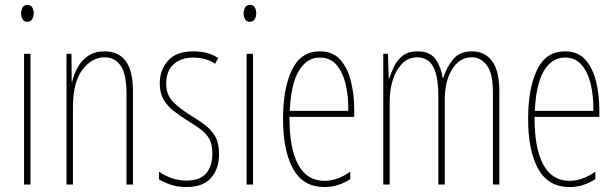

<svg xmlns="http://www.w3.org/2000/svg" viewBox="-20 -744 2482 774"><path d="M91 -724Q105 -724 110.5 -713.5Q116 -703 116 -691Q116 -675 109 -665.5Q102 -656 90 -656Q77 -656 71 -666.5Q65 -677 65 -690Q65 -702 70.5 -713Q76 -724 91 -724ZM103 -527V0H77V-527Z M402 -537Q457 -537 486.5 -498.5Q516 -460 516 -375V0H490V-365Q490 -445 466.5 -479Q443 -513 402 -513Q350 -513 312 -462.5Q274 -412 274 -311V0H248V-527H268L269 -415H271Q278 -445 293.5 -473Q309 -501 335.5 -519Q362 -537 402 -537Z M863 -123Q863 -63 830.5 -26.5Q798 10 732 10Q695 10 666.5 0Q638 -10 621 -21V-52Q643 -36 672 -26Q701 -16 732 -16Q785 -16 810.5 -44.5Q836 -73 836 -125Q836 -160 825 -181.5Q814 -203 793 -219.5Q772 -236 742 -254Q708 -275 681.5 -295.5Q655 -316 639.5 -342.5Q624 -369 624 -408Q624 -461 657 -499Q690 -537 760 -537Q819 -537 860 -510L847 -487Q831 -499 807 -505.5Q783 -512 759 -512Q710 -512 680 -485Q650 -458 650 -407Q650 -364 674.5 -337Q699 -310 747 -280Q780 -260 806 -240.5Q832 -221 847.5 -194Q863 -167 863 -123Z M988 -724Q1002 -724 1007.5 -713.5Q1013 -703 1013 -691Q1013 -675 1006 -665.5Q999 -656 987 -656Q974 -656 968 -666.5Q962 -677 962 -690Q962 -702 967.5 -713Q973 -724 988 -724ZM1000 -527V0H974V-527Z M1269 -537Q1322 -537 1352 -503Q1382 -469 1395 -415Q1408 -361 1408 -301V-273H1147Q1146 -148 1181.5 -81.5Q1217 -15 1288 -15Q1340 -15 1392 -52V-22Q1371 -8 1345 1Q1319 10 1288 10Q1202 10 1161.5 -63.5Q1121 -137 1121 -264Q1121 -388 1157 -462.5Q1193 -537 1269 -537ZM1269 -512Q1217 -512 1185 -459Q1153 -406 1148 -297H1384Q1385 -356 1373.5 -404.5Q1362 -453 1336.5 -482.5Q1311 -512 1269 -512Z M1883 -537Q1934 -537 1963.5 -498Q1993 -459 1993 -374V0H1967V-372Q1967 -449 1942.5 -481Q1918 -513 1882 -513Q1833 -513 1803 -465.5Q1773 -418 1773 -341V0H1747V-355Q1747 -417 1736 -451.5Q1725 -486 1706 -499.5Q1687 -513 1663 -513Q1625 -513 1600 -486.5Q1575 -460 1563 -420Q1551 -380 1551 -337V0H1525V-527H1544L1547 -428H1549Q1557 -451 1569 -476.5Q1581 -502 1603.5 -519.5Q1626 -537 1663 -537Q1714 -537 1736.5 -504.5Q1759 -472 1764 -431H1767Q1782 -476 1808 -506.5Q1834 -537 1883 -537Z M2257 -537Q2310 -537 2340 -503Q2370 -469 2383 -415Q2396 -361 2396 -301V-273H2135Q2134 -148 2169.5 -81.5Q2205 -15 2276 -15Q2328 -15 2380 -52V-22Q2359 -8 2333 1Q2307 10 2276 10Q2190 10 2149.5 -63.5Q2109 -137 2109 -264Q2109 -388 2145 -462.5Q2181 -537 2257 -537ZM2257 -512Q2205 -512 2173 -459Q2141 -406 2136 -297H2372Q2373 -356 2361.5 -404.5Q2350 -453 2324.5 -482.5Q2299 -512 2257 -512Z"/></svg>

Font: Noto Sans Gujarati ExtraCondensed Thin
Style: Regular
Weight: 100
Width: 2
Designer: Jelle Bosma - Monotype Design Team, Universal Thirst
Foundry: Monotype Imaging Inc.
Version: Version 2.106; ttfautohint (v1.8.4.7-5d5b)